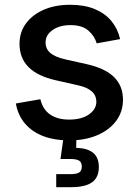

<svg xmlns="http://www.w3.org/2000/svg" viewBox="-20 -568 570 792"><path d="M265.1 11.2Q205.6 11.2 159.4 -6.1Q113.3 -23.4 83.7 -57.6Q54.2 -91.8 45.4 -141.1L146.5 -158.7Q156.7 -116.2 187 -95.5Q217.3 -74.7 265.1 -74.7Q316.9 -74.7 347.2 -96.2Q377.4 -117.7 377.4 -147.9Q377.4 -174.3 358.4 -191.2Q339.4 -208 301.3 -216.3L210.4 -236.8Q134.8 -253.9 97.7 -291.3Q60.5 -328.6 60.5 -387.2Q60.5 -435.5 87.4 -471.7Q114.3 -507.8 161.1 -528.1Q208 -548.3 269.5 -548.3Q328.6 -548.3 371.1 -530.5Q413.6 -512.7 439.7 -481Q465.8 -449.2 475.6 -406.7L378.9 -389.2Q370.1 -419.4 344.5 -441.9Q318.8 -464.4 270.5 -464.4Q226.1 -464.4 197 -444.1Q168 -423.8 168 -393.1Q168 -366.2 187.7 -349.4Q207.5 -332.5 250.5 -322.8L338.4 -303.2Q414.1 -286.1 450.7 -249.8Q487.3 -213.4 487.3 -156.7Q487.3 -106.9 459 -69.1Q430.7 -31.2 380.6 -10Q330.6 11.2 265.1 11.2ZM211.9 204.1V150.4H271Q296.4 150.4 306.9 143.3Q317.4 136.2 317.4 119.1Q317.4 102.1 306.9 95Q296.4 87.9 271 87.9H229.5L245.1 -22.9H294.9V0L294.4 42Q340.8 43 364.3 62.5Q387.7 82 387.7 120.6Q387.7 164.1 359.6 184.1Q331.5 204.1 273.4 204.1Z"/></svg>

Font: Inter 17pt Medium
Style: Regular
Weight: 500
Version: Version 4.001;git-66647c0bb